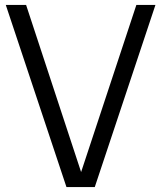

<svg xmlns="http://www.w3.org/2000/svg" viewBox="-20 -760 654 780"><path d="M250 0 3.5 -740H86L309.5 -61L534 -740H611.5L365 0Z"/></svg>

Font: Encode Sans SmCnd
Style: Regular
Weight: 400
Width: 4
Designer: Multiple Designers
Foundry: Impallari Type
Version: Version 3.002; ttfautohint (v1.8.3) -l 8 -r 50 -G 200 -x 14 